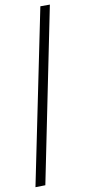

<svg xmlns="http://www.w3.org/2000/svg" viewBox="-98 -796 424 954"><g transform="rotate(-10 114.0 -319.5)"><path d="M180 -760H228L50 120L0 121Z"/></g></svg>

Font: Noto Serif Cond
Style: Regular
Weight: 400
Width: 3
Designer: Monotype Design Team
Foundry: Monotype Imaging Inc.
Version: Version 1.001